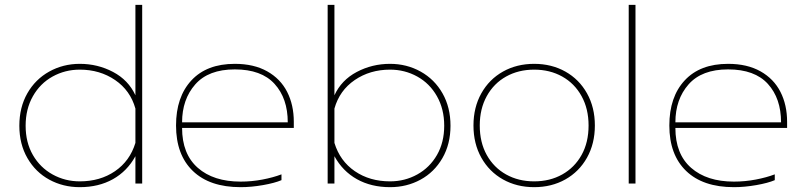

<svg xmlns="http://www.w3.org/2000/svg" viewBox="-20 -759 3335 794"><path d="M568 -739V0H540V-113Q506 -51 447 -18Q388 15 310 15Q241 15 184 -16Q127 -47 93.5 -105Q60 -163 60 -239Q60 -315 93 -373Q126 -431 183.5 -463Q241 -495 310 -495Q384 -495 447.5 -461.5Q511 -428 540 -365V-739ZM86 -239Q86 -170 116 -118Q146 -66 197.5 -37.5Q249 -9 310 -9Q394 -9 455.5 -51Q517 -93 540 -168V-310Q519 -385 456 -428Q393 -471 310 -471Q249 -471 197.5 -442.5Q146 -414 116 -361Q86 -308 86 -239Z M975 -8Q1021 -8 1065.5 -16.5Q1110 -25 1144 -38V-14Q1116 -2 1067.5 6.5Q1019 15 975 15Q847 15 777.5 -52Q708 -119 708 -240Q708 -358 771.5 -426.5Q835 -495 951 -495Q1030 -495 1085 -464Q1140 -433 1167.5 -379Q1195 -325 1195 -255V-230H733Q733 -122 798 -65Q863 -8 975 -8ZM733 -253H1170Q1170 -352 1115.5 -412Q1061 -472 951 -472Q842 -472 787.5 -410Q733 -348 733 -253Z M1593 -495Q1662 -495 1719.5 -463Q1777 -431 1810 -373Q1843 -315 1843 -239Q1843 -163 1809.5 -105Q1776 -47 1719 -16Q1662 15 1593 15Q1515 15 1456 -18Q1397 -51 1363 -113V0H1335V-739H1363V-365Q1392 -428 1455.5 -461.5Q1519 -495 1593 -495ZM1363 -310V-168Q1386 -93 1447.5 -51Q1509 -9 1593 -9Q1654 -9 1705.5 -37.5Q1757 -66 1787 -118Q1817 -170 1817 -239Q1817 -308 1787 -361Q1757 -414 1705.5 -442.5Q1654 -471 1593 -471Q1510 -471 1447 -428Q1384 -385 1363 -310Z M1938 -240Q1938 -315 1970.5 -373Q2003 -431 2060 -463Q2117 -495 2189 -495Q2261 -495 2318 -463Q2375 -431 2407.5 -373Q2440 -315 2440 -240Q2440 -165 2407.5 -107Q2375 -49 2318 -17Q2261 15 2189 15Q2117 15 2060 -17Q2003 -49 1970.5 -107Q1938 -165 1938 -240ZM1964 -240Q1964 -170 1993 -118Q2022 -66 2073 -37.5Q2124 -9 2189 -9Q2254 -9 2305 -37.5Q2356 -66 2385 -118Q2414 -170 2414 -240Q2414 -309 2385 -361.5Q2356 -414 2305 -442.5Q2254 -471 2189 -471Q2124 -471 2073 -442.5Q2022 -414 1993 -361.5Q1964 -309 1964 -240Z M2580 0V-739H2608V0Z M3015 -8Q3061 -8 3105.5 -16.5Q3150 -25 3184 -38V-14Q3156 -2 3107.5 6.5Q3059 15 3015 15Q2887 15 2817.5 -52Q2748 -119 2748 -240Q2748 -358 2811.5 -426.5Q2875 -495 2991 -495Q3070 -495 3125 -464Q3180 -433 3207.5 -379Q3235 -325 3235 -255V-230H2773Q2773 -122 2838 -65Q2903 -8 3015 -8ZM2773 -253H3210Q3210 -352 3155.5 -412Q3101 -472 2991 -472Q2882 -472 2827.5 -410Q2773 -348 2773 -253Z"/></svg>

Font: Prompt Thin
Style: Regular
Weight: 100
Designer: Katatrad Team
Foundry: CadsonDemak
Version: Version 1.030